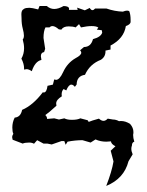

<svg xmlns="http://www.w3.org/2000/svg" viewBox="-20 -468 484 631"><path d="M21.5 -8.8 20 -16.6Q20 -22.9 23.9 -28.3Q20.5 -34.7 20.5 -48.8Q20.5 -66.4 28.3 -81.5Q47.9 -83 52.7 -106.9Q88.4 -122.1 120.6 -164.6L124 -164.1Q133.3 -164.1 136.2 -186L153.8 -189.9L158.2 -207L164.1 -205.6Q175.8 -205.6 187.5 -231Q201.2 -261.2 228.5 -276.9Q247.1 -286.6 247.1 -294.9Q247.1 -298.8 243.2 -302.7L255.9 -313.5Q278.8 -313.5 285.6 -339.4Q311.5 -346.2 315.9 -360.8L314.5 -368.7L298.3 -370.6L303.2 -377.4Q296.9 -382.3 280.8 -382.3Q266.6 -382.3 246.1 -377.9L239.7 -388.7L228.5 -377.9Q220.2 -381.3 205.6 -381.3Q188 -381.3 181.6 -370.6L173.3 -371.6Q161.1 -382.3 152.3 -382.3Q147 -382.3 142.6 -377.9H129.4Q123 -365.7 123 -343.3L128.4 -307.6L125 -296.9Q114.3 -295.4 114.3 -283.2L116.2 -271Q95.2 -266.6 84.5 -233.9Q74.7 -240.7 67.4 -240.7L59.1 -239.3V-243.7Q59.1 -258.3 50.3 -275.4Q59.1 -290.5 59.1 -309.6Q59.1 -322.8 54.7 -338.4Q58.6 -342.3 58.6 -351.1Q58.6 -359.9 54.7 -374.3Q50.8 -388.7 50.8 -407.7Q50.8 -413.6 50.3 -419.9V-421.9Q50.3 -426.8 51.8 -431.2Q53.7 -436 59.3 -439.2Q64.9 -442.4 76.7 -442.4Q85 -442.4 105.5 -437L109.9 -448.2H133.8Q145 -438.5 158.2 -438.5Q171.9 -438.5 189 -448.2Q207 -447.8 207 -439L206.5 -435.5H235.4L233.4 -442.9L258.8 -434.1L274.9 -441.9Q279.3 -434.6 283.7 -434.6Q288.1 -434.6 292.5 -439.9H330.1Q356.4 -430.7 383.8 -429.7Q392.1 -433.1 397.5 -433.1Q401.9 -433.1 404.8 -431.2Q409.2 -420.4 409.2 -402.8V-396.5Q409.2 -387.7 393.6 -382.3Q387.2 -341.3 343.3 -318.4V-305.2L326.7 -301.8V-299.3Q326.7 -281.2 311.5 -271.5Q274.9 -257.3 259.3 -222.2Q232.4 -218.3 231.9 -190.4L226.1 -182.6Q220.2 -189.9 214.4 -189.9Q205.6 -189.9 197.8 -170.9L189 -175.3Q182.6 -168.9 182.6 -157.7L183.1 -151.4Q164.6 -140.1 164.6 -127.9L165.5 -120.6Q140.6 -97.7 128.9 -89.8Q134.8 -84.5 134.8 -77.1L158.2 -79.1L173.8 -75.2L191.4 -79.1Q200.7 -74.2 216.3 -74.2Q234.4 -74.2 244.1 -79.1L268.1 -72.8L271.5 -67.4Q280.3 -71.3 305.2 -78.1Q313 -70.8 320.3 -70.8Q327.1 -70.8 334 -78.1L351.1 -75.2Q361.3 -75.2 371.1 -69.8Q374.5 -70.3 377.4 -70.3Q393.1 -70.3 407.7 -60.5Q418.5 -48.3 418.5 -33.7Q418.5 -29.3 417.5 -24.9Q417.5 -14.2 421.4 -2.4Q413.6 0 413.6 10.3Q411.6 15.1 411.6 21Q411.6 29.3 416 39.1L402.3 62Q387.7 119.1 329.1 143.1Q347.7 95.2 353 62.5Q349.6 50.8 343.8 27.3L359.4 12.7Q345.2 5.4 344.7 -3.4L329.1 -2.4Q310.1 -2.4 293.9 -9.8L277.8 0.5L251 -7.3Q239.7 -7.3 227.3 -6.1Q214.8 -4.9 202.1 -2.4L195.8 7.8L191.4 -4.4H182.1L149.9 6.8L135.7 3.9H123L102.1 -7.3L91.8 4.4Q85 0.5 75.7 0.5Q61.5 0.5 54.7 3.9Z"/></svg>

Font: Truetypewriter PolyglOTT
Style: Regular
Weight: 400
Designer: Sergey Beatoff a.k.a. Sam_T
Version: Version 3.76